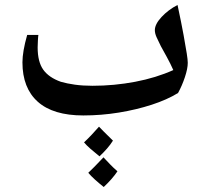

<svg xmlns="http://www.w3.org/2000/svg" viewBox="-20 -463 846 770"><path d="M314 0Q193 0 131.5 -55Q70 -110 70 -213Q70 -256 89 -323H134Q133 -319 132 -301Q131 -283 131 -273Q131 -215 153.5 -183.5Q176 -152 224 -135Q248 -128 280 -123.5Q312 -119 351 -119Q438 -119 522 -135Q606 -151 675 -182Q665 -205 649.5 -233.5Q634 -262 625 -278Q615 -298 608 -313.5Q601 -329 601 -342Q601 -366 628 -395Q655 -424 692 -443Q708 -368 716.5 -321Q725 -274 729 -248.5Q733 -223 733 -211Q733 -188 721.5 -153.5Q710 -119 694 -90Q650 -63 588.5 -43Q527 -23 456.5 -11.5Q386 0 314 0ZM379 164Q358 147 342.5 133.5Q327 120 317 108Q333 93 348 77Q363 61 377 45Q388 57 433 101Q423 117 409 133Q395 149 379 164ZM396 287Q376 271 360.5 257Q345 243 334 230Q344 221 359 205.5Q374 190 395 168Q407 181 421 195.5Q435 210 451 224Q441 239 427 255Q413 271 396 287Z"/></svg>

Font: Noto Naskh Arabic
Style: Regular
Weight: 400
Designer: Monotype Design Team, David Williams, Mohamad Dakak and Nizar Qandah
Foundry: Monotype Imaging Inc.
Version: Version 2.013